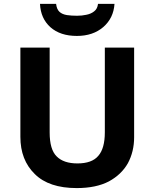

<svg xmlns="http://www.w3.org/2000/svg" viewBox="-20 -959 796 989"><path d="M670.9 -252Q670.9 -178.2 638.7 -118.2Q605.5 -59.6 540.5 -24.4Q474.6 9.8 375 9.8Q231.9 9.8 159.2 -62.5Q85 -134.8 85 -253.9V-713.9H235.8V-276.9Q235.8 -188.5 272 -153.3Q307.6 -117.2 378.9 -117.2Q453.6 -117.2 486.3 -156.2Q520 -194.3 520 -277.8V-713.9H670.9ZM569.8 -939Q564.9 -865.7 512.2 -819.8Q459 -773.9 376 -773.9Q290.5 -773.9 239.7 -818.8Q189.5 -863.8 186 -939H269Q272 -911.1 286.6 -897.9Q300.3 -885.3 324.7 -881.3Q348.1 -877.9 377 -877.9Q401.9 -877.9 424.3 -882.8Q448.2 -887.2 464.8 -900.4Q481.9 -913.1 484.9 -939Z"/></svg>

Font: Droid Sans Thai
Style: Bold
Weight: 700
Designer: Steve Matteson
Foundry: Ascender Corporation
Version: Version 1.00